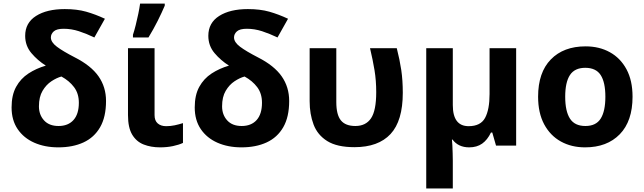

<svg xmlns="http://www.w3.org/2000/svg" viewBox="-20 -816 3610 1076"><path d="M342.8 -765.1Q411.1 -765.1 462.9 -750.5Q514.6 -735.8 567.9 -710.9L508.8 -606Q464.4 -627.4 422.1 -641.1Q379.9 -654.8 336.9 -654.8Q297.4 -654.8 281.2 -640.1Q265.1 -625.5 265.1 -606Q265.1 -579.6 298.8 -554.2Q332.5 -528.8 399.9 -494.1Q490.2 -448.2 532.2 -388.2Q574.2 -328.1 574.2 -250Q574.2 -160.6 541 -103Q507.8 -45.4 447.8 -17.8Q387.7 9.8 307.1 9.8Q231 9.8 171.9 -16.4Q112.8 -42.5 78.9 -92.5Q44.9 -142.6 44.9 -213.9Q44.9 -283.2 70.3 -329.3Q95.7 -375.5 139.4 -404.1Q183.1 -432.6 236.8 -448.2Q190.9 -477.1 156 -518.3Q121.1 -559.6 121.1 -615.2Q121.1 -688 181.9 -726.6Q242.7 -765.1 342.8 -765.1ZM324.2 -387.2Q297.4 -379.9 268.1 -360.6Q238.8 -341.3 218.5 -307.1Q198.2 -272.9 198.2 -220.2Q198.2 -172.9 226.8 -141.4Q255.4 -109.9 308.1 -109.9Q361.8 -109.9 391.8 -143.3Q421.9 -176.8 421.9 -240.2Q421.9 -292 395 -327.6Q368.2 -363.3 324.2 -387.2Z M846.2 -545.9V-170.9Q846.2 -139.6 864 -124.3Q881.8 -108.9 911.1 -108.9Q936 -108.9 959 -113.8Q981.9 -118.7 1005.4 -126V-15.1Q982.9 -4.4 949.5 2.7Q916 9.8 877 9.8Q826.2 9.8 785.4 -6.1Q744.6 -22 720.9 -61.3Q697.3 -100.6 697.3 -170.9V-545.9ZM725.1 -606V-621.1Q732.9 -644.5 740.7 -675.8Q748.5 -707 755.1 -738.8Q761.7 -770.5 765.1 -795.9H903.3V-784.2Q886.7 -745.1 863.8 -699.2Q840.8 -653.3 812 -606Z M1369.1 -765.1Q1437.5 -765.1 1489.3 -750.5Q1541 -735.8 1594.2 -710.9L1535.2 -606Q1490.7 -627.4 1448.5 -641.1Q1406.2 -654.8 1363.3 -654.8Q1323.7 -654.8 1307.6 -640.1Q1291.5 -625.5 1291.5 -606Q1291.5 -579.6 1325.2 -554.2Q1358.9 -528.8 1426.3 -494.1Q1516.6 -448.2 1558.6 -388.2Q1600.6 -328.1 1600.6 -250Q1600.6 -160.6 1567.4 -103Q1534.2 -45.4 1474.1 -17.8Q1414.1 9.8 1333.5 9.8Q1257.3 9.8 1198.2 -16.4Q1139.2 -42.5 1105.2 -92.5Q1071.3 -142.6 1071.3 -213.9Q1071.3 -283.2 1096.7 -329.3Q1122.1 -375.5 1165.8 -404.1Q1209.5 -432.6 1263.2 -448.2Q1217.3 -477.1 1182.4 -518.3Q1147.5 -559.6 1147.5 -615.2Q1147.5 -688 1208.3 -726.6Q1269 -765.1 1369.1 -765.1ZM1350.6 -387.2Q1323.7 -379.9 1294.4 -360.6Q1265.1 -341.3 1244.9 -307.1Q1224.6 -272.9 1224.6 -220.2Q1224.6 -172.9 1253.2 -141.4Q1281.7 -109.9 1334.5 -109.9Q1388.2 -109.9 1418.2 -143.3Q1448.2 -176.8 1448.2 -240.2Q1448.2 -292 1421.4 -327.6Q1394.5 -363.3 1350.6 -387.2Z M1966.3 8.8Q1868.7 8.8 1814 -25.4Q1759.3 -59.6 1737.3 -118.2Q1715.3 -176.8 1715.3 -249V-545.9H1864.7V-244.1Q1864.7 -172.9 1890.4 -141.4Q1916 -109.9 1971.7 -109.9Q2029.8 -109.9 2059.1 -152.8Q2088.4 -195.8 2088.4 -299.8Q2088.4 -364.7 2078.9 -422.4Q2069.3 -480 2053.7 -545.9H2203.6Q2220.2 -481 2228.8 -423.3Q2237.3 -365.7 2237.3 -295.9Q2237.3 -138.7 2168.7 -64.9Q2100.1 8.8 1966.3 8.8Z M2872.6 -545.9V0H2759.8L2738.8 -73.2H2731.4Q2711.4 -31.7 2681.9 -11Q2652.3 9.8 2609.4 9.8Q2548.3 9.8 2515.6 -34.2H2512.7Q2514.2 -23.9 2515.1 -2.7Q2516.1 18.6 2516.8 42.2Q2517.6 65.9 2517.6 84V240.2H2368.7V-545.9H2517.6V-227.1Q2517.6 -108.9 2606.4 -108.9Q2673.3 -108.9 2698.5 -155.5Q2723.6 -202.1 2723.6 -289.1V-545.9Z M3524.9 -273.9Q3524.9 -137.2 3453.4 -63.7Q3381.8 9.8 3258.8 9.8Q3182.1 9.8 3122.8 -23.2Q3063.5 -56.2 3029.5 -119.6Q2995.6 -183.1 2995.6 -273.9Q2995.6 -409.7 3066.9 -482.9Q3138.2 -556.2 3261.7 -556.2Q3338.4 -556.2 3397.7 -523.4Q3457 -490.7 3491 -427.7Q3524.9 -364.7 3524.9 -273.9ZM3147.5 -273.9Q3147.5 -192.9 3174.1 -151.4Q3200.7 -109.9 3260.7 -109.9Q3320.3 -109.9 3346.4 -151.4Q3372.6 -192.9 3372.6 -273.9Q3372.6 -355 3346.2 -395.5Q3319.8 -436 3259.8 -436Q3200.7 -436 3174.1 -395.5Q3147.5 -355 3147.5 -273.9Z"/></svg>

Font: Open Sans
Style: Bold
Weight: 700
Designer: Monotype Design Team
Foundry: Monotype Imaging Inc.
Version: Version 3.000; ttfautohint (v1.8.4)